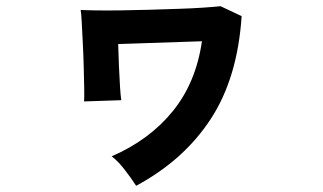

<svg xmlns="http://www.w3.org/2000/svg" viewBox="-20 -569 1040 619"><path d="M419 30Q402 4 381.5 -22.5Q361 -49 340 -65Q462 -118 537 -210.5Q612 -303 631 -436L361 -427Q362 -393 363.5 -355.5Q365 -318 367 -288Q369 -258 371 -246L251 -242Q252 -252 251.5 -282Q251 -312 250 -351Q249 -390 247 -429Q245 -468 243.5 -497.5Q242 -527 240 -537Q255 -536 288.5 -535.5Q322 -535 366.5 -535.5Q411 -536 460 -537.5Q509 -539 555 -540.5Q601 -542 637 -544.5Q673 -547 691 -549L759 -517Q746 -318 659.5 -185.5Q573 -53 419 30Z"/></svg>

Font: Zen Kaku Gothic New Black
Style: Regular
Weight: 900
Designer: Yoshimichi Ohira
Foundry: Positype
Version: Version 1.001